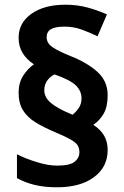

<svg xmlns="http://www.w3.org/2000/svg" viewBox="-20 -785 526 815"><path d="M59 -391Q59 -434 78.5 -464Q98 -494 124 -512Q93 -532 76 -560Q59 -588 59 -625Q59 -688 113.5 -726.5Q168 -765 257 -765Q307 -765 350 -753.5Q393 -742 434 -724L394 -631Q361 -647 326.5 -659.5Q292 -672 254 -672Q214 -672 196 -661Q178 -650 178 -627Q178 -602 202.5 -585Q227 -568 282 -546Q352 -518 394.5 -479Q437 -440 437 -381Q437 -332 420 -302.5Q403 -273 376 -255Q406 -236 421.5 -210Q437 -184 437 -148Q437 -76 379 -33Q321 10 222 10Q169 10 127.5 0Q86 -10 52 -29V-130Q90 -111 137.5 -96.5Q185 -82 222 -82Q277 -82 297 -98.5Q317 -115 317 -139Q317 -156 309.5 -168Q302 -180 280.5 -192.5Q259 -205 216 -223Q166 -244 131 -265.5Q96 -287 77.5 -317Q59 -347 59 -391ZM168 -402Q168 -372 195.5 -348.5Q223 -325 281 -301L288 -298Q302 -309 314 -326Q326 -343 326 -368Q326 -398 303 -421.5Q280 -445 212 -469Q195 -462 181.5 -444.5Q168 -427 168 -402Z"/></svg>

Font: Noto Sans Bamum
Style: Bold
Weight: 700
Designer: Monotype Design Team
Foundry: Monotype Imaging Inc.
Version: Version 2.002; ttfautohint (v1.8.4.7-5d5b)